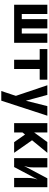

<svg xmlns="http://www.w3.org/2000/svg" viewBox="1124 -1694 775 3064"><g transform="rotate(90 1512.0 -162.5)"><path d="M56 0H664V-530H516V-122H434V-530H286V-122H204V-530H56Z M934 0H1082V-408H1252V-530H764V-408H934Z M1433 205H1587L1827 -530H1674L1588 -187L1495 -530H1341L1510 -28L1495 19Q1479 65 1464 111.5Q1449 158 1433 205Z M1946 0H2094V-133L2127 -174L2249 0H2419L2219 -286L2419 -530H2248L2094 -319V-530H1946Z M2504 0H2646L2845 -375Q2845 -375 2844 -373V-371Q2836 -345 2830 -319Q2824 -293 2822 -266Q2820 -239 2820 -212V0H2968V-530H2826L2627 -155Q2628 -156 2628 -157L2629 -159Q2636 -185 2642.5 -211Q2649 -237 2650.5 -264Q2652 -291 2652 -318V-530H2504Z"/></g></svg>

Font: Iosevka Sparkle Heavy
Style: Regular
Weight: 900
Designer: Belleve Invis
Foundry: Belleve Invis
Version: Version 4.5.0; ttfautohint (v1.8.3)